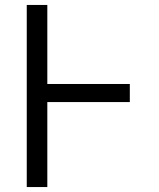

<svg xmlns="http://www.w3.org/2000/svg" viewBox="-20 -755 640 775"><path d="M88 0V-735H171V-416H504V-343H171V0Z"/></svg>

Font: Nova
Style: Regular
Weight: 400
Monospace: yes
Designer: Belleve Invis
Foundry: Belleve Invis
Version: Version 24.1.4; ttfautohint (v1.8.4)